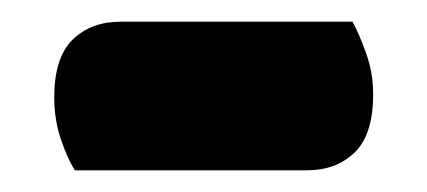

<svg xmlns="http://www.w3.org/2000/svg" viewBox="-20 -343 394 177"><path d="M49 -186Q42 -197 36 -215Q30 -233 30 -253Q30 -290 47 -306.5Q64 -323 91 -323H305Q311 -312 317.5 -294Q324 -276 324 -256Q324 -219 307 -202.5Q290 -186 263 -186Z"/></svg>

Font: Baloo Paaji
Style: Regular
Weight: 400
Designer: Shuchita Grover and Ek Type
Foundry: Ek Type
Version: Version 1.007;PS 1.000;hotconv 1.0.88;makeotf.lib2.5.647800